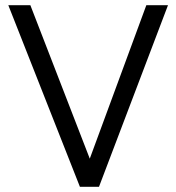

<svg xmlns="http://www.w3.org/2000/svg" viewBox="-20 -720 679 740"><path d="M288 0 12 -700H97L326 -108.5L544 -700H627.5L361.5 0Z"/></svg>

Font: Geologica ExtraLight
Style: Regular
Weight: 200
Designer: Sindre Bremnes, Frode Helland
Foundry: Monokrom Skriftforlag AS
Version: Version 1.010; ttfautohint (v1.8.4.7-5d5b);gftools[0.9.28]